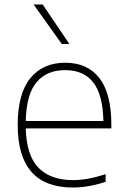

<svg xmlns="http://www.w3.org/2000/svg" viewBox="-20 -828 566 857"><path d="M477 -255H95Q98 -134 152 -79Q206 -24 307 -24Q369.5 -24 451.5 -50.5V-16.5Q375.5 9 305 9Q59 9 59 -270Q59 -409.5 115.2 -478.8Q171.5 -548 271 -548Q370.5 -548 423.8 -479.2Q477 -410.5 477 -270ZM95 -288H441.5Q439 -406 396 -460.5Q353 -515 271 -515Q188 -515 142.8 -460.5Q97.5 -406 95 -288ZM255.5 -632 130 -808H170.5L289.5 -632Z"/></svg>

Font: Encode Sans Semi Expanded Thin
Style: Regular
Weight: 250
Width: 6
Designer: Multiple Designers
Foundry: Impallari Type
Version: Version 2.000